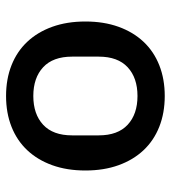

<svg xmlns="http://www.w3.org/2000/svg" viewBox="15 -567 564 634"><g transform="rotate(90 297.0 -250.0)"><path d="M297 -78Q357 -78 392 -110.5Q427 -143 427 -206V-294Q427 -357 392 -389.5Q357 -422 297 -422Q237 -422 202 -389.5Q167 -357 167 -294V-206Q167 -143 202 -110.5Q237 -78 297 -78ZM297 12Q241 12 195.5 -6Q150 -24 118 -58Q86 -92 68.5 -140.5Q51 -189 51 -250Q51 -311 68.5 -359.5Q86 -408 118 -442Q150 -476 195.5 -494Q241 -512 297 -512Q353 -512 398.5 -494Q444 -476 476 -442Q508 -408 525.5 -359.5Q543 -311 543 -250Q543 -189 525.5 -140.5Q508 -92 476 -58Q444 -24 398.5 -6Q353 12 297 12Z"/></g></svg>

Font: IBM Plex Sans Thai Medium
Style: Regular
Weight: 500
Designer: Mike Abbink, Paul van der Laan, Pieter van Rosmalen, Ben Mitchell, Mark Frömberg
Foundry: Bold Monday
Version: Version 1.1